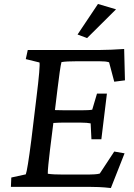

<svg xmlns="http://www.w3.org/2000/svg" viewBox="-20 -942 678 968"><path d="M539 6 608 -169 556 -178 483 -67C469 -63 452 -62 401 -62H297C265 -62 242 -63 221 -66C220 -81 226 -135 232 -186L249 -322C267 -323 284 -324 300 -324H383C408 -324 429 -322 437 -320L441 -240H491L519 -470H469L445 -389C436 -387 416 -386 391 -386H307C291 -386 274 -387 257 -387L270 -494C277 -553 286 -618 290 -629C309 -632 331 -633 361 -633H485C503 -633 517 -632 530 -628L556 -530L610 -537L606 -695C561 -692 517 -690 484 -690H120L110 -644L179 -627C182 -618 177 -556 164 -452L138 -237C125 -135 115 -74 110 -63L37 -47L35 0H426C458 0 496 1 539 6ZM371 -768 419 -750 565 -895 474 -922Z"/></svg>

Font: TPK Tissa Web Medium
Style: Italic
Weight: 500
Italic angle: -7°
Designer: Jacques Le Bailly, Suppakit Chalermlarp | Katatrad Co.,Ltd.
Foundry: Jacques Le Bailly, Cadson Demak Co.,Ltd.
Version: Version 5.000;Glyphs 3.1.2 (3151)